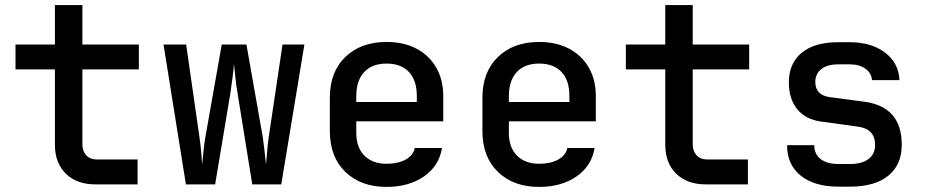

<svg xmlns="http://www.w3.org/2000/svg" viewBox="-20 -725 3640 755"><path d="M355 0Q282 0 239 -42Q196 -84 196 -156V-452H41V-550H196V-705H304V-550H526V-452H304V-157Q304 -131 319 -114.5Q334 -98 360 -98H521V0Z M711 0 623 -550H712L764 -188Q768 -161 771 -129.5Q774 -98 775 -78Q777 -98 780 -129.5Q783 -161 788 -188L852 -550H949L1013 -188Q1017 -161 1020.5 -129.5Q1024 -98 1026 -78Q1028 -98 1030.5 -129.5Q1033 -161 1037 -188L1091 -550H1177L1086 0H972L914 -359Q909 -387 905.5 -421Q902 -455 900 -475Q899 -455 894.5 -421Q890 -387 886 -359L826 0Z M1500 10Q1399 10 1338 -49Q1277 -108 1277 -210V-340Q1277 -442 1338 -501Q1399 -560 1500 -560Q1568 -560 1618 -533.5Q1668 -507 1695.5 -459Q1723 -411 1723 -347V-248H1381V-203Q1381 -145 1413 -113Q1445 -81 1500 -81Q1545 -81 1575 -97.5Q1605 -114 1611 -143H1718Q1707 -73 1647.5 -31.5Q1588 10 1500 10ZM1381 -347V-324H1619V-348Q1619 -409 1588 -442Q1557 -475 1500 -475Q1443 -475 1412 -441.5Q1381 -408 1381 -347Z M2100 10Q1999 10 1938 -49Q1877 -108 1877 -210V-340Q1877 -442 1938 -501Q1999 -560 2100 -560Q2168 -560 2218 -533.5Q2268 -507 2295.5 -459Q2323 -411 2323 -347V-248H1981V-203Q1981 -145 2013 -113Q2045 -81 2100 -81Q2145 -81 2175 -97.5Q2205 -114 2211 -143H2318Q2307 -73 2247.5 -31.5Q2188 10 2100 10ZM1981 -347V-324H2219V-348Q2219 -409 2188 -442Q2157 -475 2100 -475Q2043 -475 2012 -441.5Q1981 -408 1981 -347Z M2755 0Q2682 0 2639 -42Q2596 -84 2596 -156V-452H2441V-550H2596V-705H2704V-550H2926V-452H2704V-157Q2704 -131 2719 -114.5Q2734 -98 2760 -98H2921V0Z M3278 9Q3183 9 3129 -34Q3075 -77 3075 -154H3182Q3182 -119 3207 -99.5Q3232 -80 3278 -80H3322Q3369 -80 3395 -99.5Q3421 -119 3421 -155Q3421 -218 3354 -227L3209 -247Q3148 -255 3115 -295.5Q3082 -336 3082 -401Q3082 -476 3132.5 -517.5Q3183 -559 3276 -559H3321Q3407 -559 3460.5 -518Q3514 -477 3517 -410H3409Q3407 -437 3383.5 -454.5Q3360 -472 3321 -472H3276Q3233 -472 3209.5 -453Q3186 -434 3186 -403Q3186 -351 3243 -343L3379 -325Q3526 -305 3526 -156Q3526 -77 3473 -34Q3420 9 3322 9Z"/></svg>

Font: JetBrains Mono NL SemiBold
Style: Regular
Weight: 600
Designer: Philipp Nurullin, Konstantin Bulenkov
Foundry: JetBrains
Version: Version 2.304; ttfautohint (v1.8.4.7-5d5b)